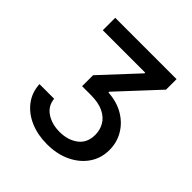

<svg xmlns="http://www.w3.org/2000/svg" viewBox="-196 -873 1028 1028"><g transform="rotate(45 318.5 -358.5)"><path d="M58.6 -189.6H169.7Q174.7 -139.2 215.9 -111.9Q257.1 -84.5 315.7 -84.5Q378.6 -84.5 420.5 -116.3Q462.4 -148.1 462.4 -208.8Q462.4 -245 445 -275.6Q427.6 -306.1 390.3 -324.6Q353 -343 293 -343H228V-426.1L415.5 -627.8V-633.2H94.5V-727.3H558.9V-647.7L351.6 -424.7V-419Q419 -414.8 468.8 -385.3Q518.5 -355.8 546 -308.9Q573.5 -262.1 573.5 -205.3Q573.5 -142.4 540.1 -93.9Q506.7 -45.5 448.3 -17.8Q389.9 9.9 314.6 9.9Q244.7 9.9 188 -14.2Q131.4 -38.4 96.8 -83.1Q62.1 -127.8 58.6 -189.6Z"/></g></svg>

Font: Inter UI Medium
Style: Regular
Weight: 500
Designer: Rasmus Andersson
Foundry: rsms
Version: 3.2;8d6f07862